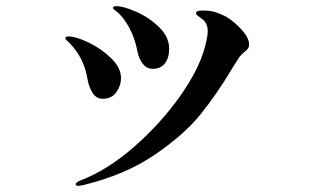

<svg xmlns="http://www.w3.org/2000/svg" viewBox="-20 -565 1040 622"><path d="M426 -395Q418 -440 398 -476.5Q378 -513 357 -528Q355 -530 350.5 -533.5Q346 -537 346 -539Q346 -545 357 -545Q380 -545 422 -526.5Q464 -508 496 -476.5Q528 -445 528 -407Q528 -377 514 -359.5Q500 -342 475 -342Q455 -342 442.5 -358.5Q430 -375 426 -395ZM225 32Q225 26 242 19Q328 -14 414 -89Q500 -164 563 -253Q626 -342 645 -417Q653 -449 653 -464Q653 -487 638 -501Q632 -506 623.5 -512Q615 -518 615 -522Q615 -531 637 -531Q652 -531 666 -528.5Q680 -526 702 -516Q728 -505 757.5 -474.5Q787 -444 787 -421Q787 -413 783 -407.5Q779 -402 771 -396Q769 -394 763.5 -389Q758 -384 754 -378L730 -340Q683 -261 630 -195Q577 -129 481 -63.5Q385 2 248 35Q238 37 234 37Q225 37 225 32ZM264 -306Q253 -379 202 -429Q192 -437 192 -441Q192 -447 201 -447Q226 -447 267.5 -427Q309 -407 340.5 -376Q372 -345 372 -312Q372 -288 357 -266.5Q342 -245 313 -245Q292 -245 280 -264Q268 -283 264 -306Z"/></svg>

Font: Shippori Mincho B1 ExtraBold
Style: Regular
Weight: 800
Designer: FONTDASU
Foundry: FONTDASU / Google Inc. / but / Adobe
Version: Version 3.110; ttfautohint (v1.8.3)